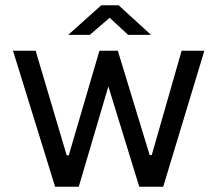

<svg xmlns="http://www.w3.org/2000/svg" viewBox="-20 -710 826 730"><path d="M757 -517 600.5 0H509.5L392 -381.5L279.5 0H189.5L29.5 -517H115.5L233.5 -119.5H241.5L358 -517H428L549 -120.5H557L670.5 -517ZM467 -577.5 397 -642.5 321.5 -577.5H239.5L365 -690H431L554 -577.5Z"/></svg>

Font: Public Sans
Style: Regular
Weight: 400
Designer: The Public Sans project authors (U.S. Web Design System). Libre Franklin designed by Pablo Impallari and Rodrigo Fuenzal
Version: Version 1.008; ttfautohint (v1.8.1) -l 8 -r 50 -G 200 -x 14 